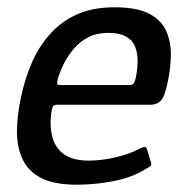

<svg xmlns="http://www.w3.org/2000/svg" viewBox="-20 -501 506 526"><path d="M38 -237Q48 -284 66.5 -327.5Q85 -371 115.5 -406Q146 -441 189.5 -461Q233 -481 294 -481Q357 -481 390.5 -462.5Q424 -444 436.5 -413.5Q449 -383 448 -346.5Q447 -310 439 -274Q431 -235 420 -224.5Q409 -214 393 -214H135Q131 -214 127.5 -212Q124 -210 122 -201Q115 -161 122.5 -129Q130 -97 154.5 -79Q179 -61 223 -61Q258 -61 296.5 -70Q335 -79 359 -92Q368 -97 374.5 -98.5Q381 -100 384 -88L393 -58Q396 -50 393 -47Q390 -44 381 -39Q343 -15 292 -5Q241 5 191 5Q128 5 92.5 -13.5Q57 -32 41.5 -65.5Q26 -99 26.5 -143Q27 -187 38 -237ZM352 -288Q357 -313 357 -335Q357 -357 349.5 -374.5Q342 -392 324 -401.5Q306 -411 277 -411Q246 -411 223 -399.5Q200 -388 183.5 -369Q167 -350 156 -328.5Q145 -307 139 -287Q136 -276 136.5 -272Q137 -268 144 -268Q191 -268 238.5 -268Q286 -268 333 -268Q342 -268 345.5 -271.5Q349 -275 352 -288Z"/></svg>

Font: Glory Medium
Style: Italic
Weight: 500
Italic angle: -12°
Version: Version 1.011